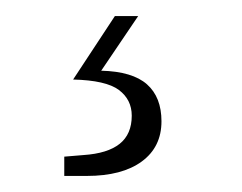

<svg xmlns="http://www.w3.org/2000/svg" viewBox="-20 -32 301 239"><path d="M181 119Q181 151 156.5 169Q132 187 88 187H60V163L84 161Q114 159 129 147Q144 135 144 112Q144 92 128 80Q112 68 71 67L123 -12H152L106 56Q145 57 163 73Q181 89 181 119Z"/></svg>

Font: Exo Light
Style: Regular
Weight: 300
Designer: Natanael Gama
Foundry: Natanael Gama
Version: Version 1.500; ttfautohint (v1.6)